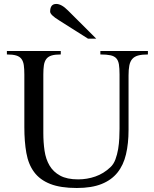

<svg xmlns="http://www.w3.org/2000/svg" viewBox="-20 -941 782 978"><path d="M733.4 -663.6Q702.6 -663.6 683.3 -658.2Q664.1 -652.8 653.3 -640.1Q642.6 -627.4 638.7 -606.9Q634.8 -586.4 634.8 -557.1V-279.8Q634.8 -210 621.8 -155Q608.9 -100.1 578.4 -62Q547.9 -23.9 497.3 -3.7Q446.8 16.6 371.1 16.6Q288.1 16.6 235.6 -4.2Q183.1 -24.9 153.8 -64.5Q124.5 -104 114.3 -161.6Q104 -219.2 104 -293.5V-561.5Q104 -589.4 101.3 -608.6Q98.6 -627.9 89.6 -640.4Q80.6 -652.8 63 -658.2Q45.4 -663.6 15.1 -663.6V-681.2H289.6V-663.6Q259.8 -663.6 242.4 -658.2Q225.1 -652.8 215.8 -640.4Q206.5 -627.9 203.6 -608.6Q200.7 -589.4 200.7 -561.5V-263.2Q200.7 -215.8 207 -172.9Q213.4 -129.9 232.4 -97.7Q251.5 -65.4 286.4 -46.4Q321.3 -27.3 377.9 -27.3Q423.8 -27.3 465.8 -42Q507.8 -56.6 542 -88.9Q558.6 -104 567.9 -128.9Q577.1 -153.8 581.8 -181.6Q586.4 -209.5 587.6 -237.1Q588.9 -264.6 588.9 -285.2V-561.5Q588.9 -593.3 585.7 -613Q582.5 -632.8 572.3 -644Q562 -655.3 542.7 -659.4Q523.4 -663.6 491.2 -663.6V-681.2H733.4ZM428.2 -744.1 280.8 -837.4Q235.4 -865.2 235.4 -881.8Q235.4 -920.9 266.6 -920.9Q293.5 -920.9 326.7 -887.2L470.2 -744.1Z"/></svg>

Font: Simplified Naskh
Style: Regular
Weight: 400
Designer: SIL International
Foundry: Arabeyes
Version: 1.02_alpha